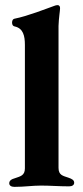

<svg xmlns="http://www.w3.org/2000/svg" viewBox="-20 -725 325 748"><path d="M36 3C76 3 105 -2 140 -2C175 -2 210 1 249 1C261 1 269 -4 269 -13C269 -23 261 -28 246 -33C226 -40 208 -42 208 -71V-624C209 -656 214 -683 214 -693C214 -699 212 -705 204 -705C200 -705 196 -704 191 -702C160 -691 87 -662 36 -652C31 -651 27 -646 27 -637C27 -628 31 -623 37 -622C70 -615 77 -586 77 -550V-69C77 -41 59 -38 39 -31C24 -27 16 -21 16 -11C16 -2 24 3 36 3Z"/></svg>

Font: EB Garamond
Style: Bold
Weight: 700
Designer: Georg Duffner and Octavio Pardo
Foundry: Georg Duffner
Version: Version 1.000;PS 001.000;hotconv 1.0.88;makeotf.lib2.5.64775